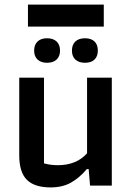

<svg xmlns="http://www.w3.org/2000/svg" viewBox="-20 -810 578 838"><path d="M102 -790H433V-694H102ZM129 -589Q129 -615 144 -629Q159 -643 185 -643Q212 -643 227 -629Q242 -615 242 -589Q242 -564 227 -550Q212 -536 185 -536Q159 -536 144 -550Q129 -564 129 -589ZM294 -589Q294 -615 309 -629Q324 -643 351 -643Q378 -643 392.5 -629Q407 -615 407 -589Q407 -564 392.5 -550Q378 -536 351 -536Q324 -536 309 -550Q294 -564 294 -589ZM64 -132V-471H172V-97Q200 -89 232 -89Q314 -89 360 -141V-471H468V0H373L367 -72H359Q326 -33 289 -12.5Q252 8 201 8Q131 8 97.5 -25Q64 -58 64 -132Z"/></svg>

Font: Athiti SemiBold
Style: Regular
Weight: 600
Designer: CadsonDemak Team
Foundry: CadsonDemak
Version: Version 1.032